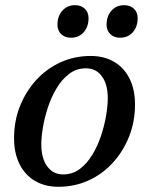

<svg xmlns="http://www.w3.org/2000/svg" viewBox="-20 -714 580 747"><path d="M207.2 12.7Q154.7 12.7 115.7 -10.4Q76.8 -33.4 55.8 -76Q34.7 -118.5 34.7 -175.9Q34.7 -243.6 57.8 -301.3Q80.8 -359 121.5 -403.3Q162.2 -447.5 216.2 -471.9Q270.2 -496.3 332.8 -496.3Q385.5 -496.3 424.4 -473.2Q463.2 -450.2 484.2 -407.7Q505.3 -365.3 505.3 -307.7Q505.3 -240.8 482.2 -182.7Q459.2 -124.6 418.5 -80.3Q377.9 -36.1 323.9 -11.7Q270 12.7 207.2 12.7ZM225.7 -35.4Q262.5 -35.4 290.6 -56.7Q318.7 -77.9 339.5 -112.3Q360.2 -146.7 373.5 -187Q386.7 -227.3 393 -265.6Q399.3 -303.8 399.3 -331.5Q399.3 -385.9 376.5 -417Q353.8 -448.2 314.3 -448.2Q277.5 -448.2 249.4 -426.9Q221.3 -405.7 200.6 -371.3Q179.8 -336.9 166.5 -296.6Q153.3 -256.3 147 -218.4Q140.7 -180.6 140.7 -152.1Q140.7 -98.7 163.5 -67.1Q186.3 -35.4 225.7 -35.4ZM447.1 -567.2Q423.7 -567.2 409.2 -581.2Q394.7 -595.1 394.7 -617.7Q394.7 -651.8 414 -672.8Q433.2 -693.9 463.1 -693.9Q486.7 -693.9 501.1 -679.9Q515.6 -666 515.6 -643.4Q515.6 -610.1 496.8 -588.7Q477.9 -567.2 447.1 -567.2ZM256 -567.2Q232.6 -567.2 218.1 -581.2Q203.6 -595.1 203.6 -617.7Q203.6 -651.8 222.9 -672.8Q242.1 -693.9 272 -693.9Q295.6 -693.9 310 -679.9Q324.5 -666 324.5 -643.4Q324.5 -610.1 305.7 -588.7Q286.8 -567.2 256 -567.2Z"/></svg>

Font: Platypi Light
Style: Italic
Weight: 300
Italic angle: -13°
Designer: David Sargent
Foundry: Bolt Cutter Type
Version: Version 1.200